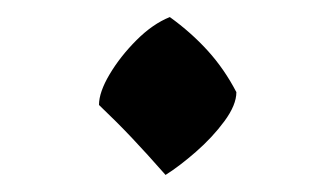

<svg xmlns="http://www.w3.org/2000/svg" viewBox="-20 -443 392 225"><path d="M174 -238Q152 -263 134.5 -281.5Q117 -300 96 -320Q96 -335 108.5 -356Q121 -377 140 -396Q159 -415 179 -423Q204 -405 223.5 -383.5Q243 -362 257 -335Q257 -320 243 -301Q229 -282 209.5 -265Q190 -248 174 -238Z"/></svg>

Font: Ruwudu SemiBold
Style: Regular
Weight: 600
Designer: Becca Hirsbrunner Spalinger
Foundry: SIL International
Version: Version 3.000